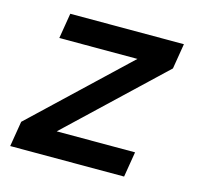

<svg xmlns="http://www.w3.org/2000/svg" viewBox="-83 -620 743 710"><g transform="rotate(15 288.0 -265.0)"><path d="M14 0H450L466 -97H166L521 -433L537 -530H102L86 -433H385L30 -97Z"/></g></svg>

Font: Iosevka Sparkle Semibold
Style: Italic
Weight: 600
Italic angle: -9°
Designer: Belleve Invis
Foundry: Belleve Invis
Version: Version 4.5.0; ttfautohint (v1.8.3)